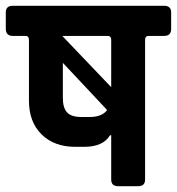

<svg xmlns="http://www.w3.org/2000/svg" viewBox="-50 -643 611 663"><path d="M334 -505Q334 -519 322 -519H165L334 -342ZM231 -239H260Q302 -239 320 -263L167 -426V-305Q167 -271 181.5 -255Q196 -239 231 -239ZM-6 -623H517Q541 -623 541 -600V-543Q541 -519 517 -519H463Q451 -519 451 -505V-23Q451 0 427 0H358Q334 0 334 -23V-176H330Q306 -136 241 -136H210Q137 -136 93.5 -179Q50 -222 50 -295V-505Q50 -518 40 -519H-6Q-30 -519 -30 -544V-600Q-30 -623 -6 -623Z"/></svg>

Font: Rajdhani
Style: Bold
Weight: 700
Designer: Satya Rajpurohit, Jyotish Sonowal
Foundry: Indian Type Foundry
Version: Version 1.201 February 1, 2022